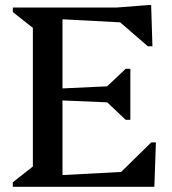

<svg xmlns="http://www.w3.org/2000/svg" viewBox="-20 -719 663 739"><path d="M29.3 0V-17.4L106.5 -78.2V-611.8L29.3 -672.6V-690H220.5V0ZM195.3 0V-43.9L535.4 -61.9V0ZM430.7 0V-42.1L562.1 -170.8H580.1L574.1 0ZM450.4 -322.6 187.9 -333.8V-377.2L450.4 -389.4ZM463.7 -257.9 380.4 -336.6V-375.4L463.7 -454.1H481.7V-257.9ZM535.4 -628.1 195.3 -646.1V-690H535.4ZM548.7 -541 428.2 -645.5V-690L549.1 -699.4H561.8L566.7 -541Z"/></svg>

Font: Platypi Light
Style: Regular
Weight: 300
Designer: David Sargent
Foundry: Bolt Cutter Type
Version: Version 1.200